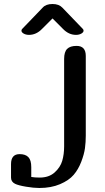

<svg xmlns="http://www.w3.org/2000/svg" viewBox="-20 -938 524 958"><path d="M242 -846 190 -794Q161 -764 125 -764Q109 -764 98 -770.5Q87 -777 87 -785Q87 -790 91 -794L193 -900Q209 -918 242 -918Q274 -918 291 -900L393 -794Q397 -790 397 -785Q397 -777 386 -770.5Q375 -764 359 -764Q323 -764 294 -794ZM362 -709Q408 -709 408 -659V-261Q408 -229 404 -199Q400 -169 385.5 -131Q371 -93 347.5 -65.5Q324 -38 279.5 -19Q235 0 176 0Q148 0 109.5 -6.5Q71 -13 55 -21Q35 -31 35 -52V-119Q35 -169 78 -169Q107 -169 121.5 -154Q136 -139 136 -104V-55Q154 -52 178 -52Q224 -52 252.5 -77.5Q281 -103 290.5 -135.5Q300 -168 300 -208V-644Q300 -679 315 -694Q330 -709 362 -709Z"/></svg>

Font: Marmelad
Style: Regular
Weight: 400
Designer: Manvel Shmavonyan
Foundry: Cyreal
Version: Version 1.001;PS 001.001;hotconv 1.0.88;makeotf.lib2.5.64775